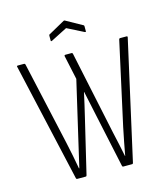

<svg xmlns="http://www.w3.org/2000/svg" viewBox="-120 -914 882 1007"><g transform="rotate(-15 321.5 -410.0)"><path d="M174 0Q169 0 168 -5L22 -649Q20 -655 27 -655H61Q65 -655 67 -650L168 -197Q176 -161 183.5 -123Q191 -85 197 -51H199Q207 -85 214.5 -118Q222 -151 230 -185L305 -508L277 -638Q276 -642 278 -643.5Q280 -645 283 -645H316Q321 -645 322 -640L418 -186Q426 -152 433 -118.5Q440 -85 447 -51H448Q454 -85 461.5 -123Q469 -161 477 -200L576 -650Q577 -655 582 -655H617Q623 -655 622 -649L478 -6Q477 0 472 0H424Q419 0 418 -6L355 -300Q348 -333 341 -366Q334 -399 327 -431H326Q319 -399 311.5 -366Q304 -333 296 -300L226 -6Q225 0 220 0ZM234 -734Q227 -731 227 -736V-763Q227 -769 231 -770L319 -819Q322 -821 326 -819L414 -770Q418 -769 418 -763V-736Q418 -731 411 -734L322 -779Z"/></g></svg>

Font: Sofia Sans Condensed Light
Style: Regular
Weight: 300
Designer: Botio Nikoltchev, Ani Petrova
Foundry: lettersoup
Version: Version 4.101